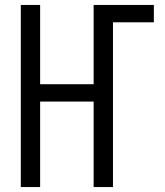

<svg xmlns="http://www.w3.org/2000/svg" viewBox="-20 -755 665 775"><path d="M64 0V-735H142V-415H358V-735H601V-665H436V0H358V-345H142V0Z"/></svg>

Font: Zed Sans
Style: Regular
Weight: 400
Designer: Belleve Invis
Foundry: Belleve Invis
Version: Version 1.0.0; ttfautohint (v1.8.4)